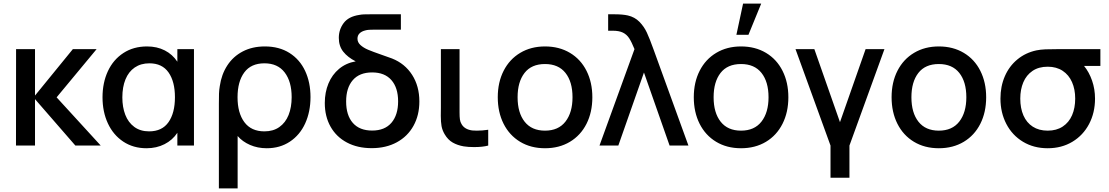

<svg xmlns="http://www.w3.org/2000/svg" viewBox="-20 -815 6208 1075"><path d="M176 0H69.5L70 -540H176V-280L388 -540H521L297 -270L544 0H402L176 -260Z M973 -540H1066V0H973V-71.5Q946 -30.5 901.2 -7.8Q856.5 15 800.5 15Q726 15 670 -22.2Q614 -59.5 584 -124.2Q554 -189 554 -270Q554 -352 584.2 -416.8Q614.5 -481.5 671 -518.2Q727.5 -555 803.5 -555Q859 -555 902.5 -532.8Q946 -510.5 973 -469.5ZM959.5 -270.5Q959.5 -358 923.8 -409.2Q888 -460.5 816.5 -460.5Q768.5 -460.5 734.2 -437Q700 -413.5 682.5 -370.5Q665 -327.5 665 -269.5Q665 -215 681.5 -172.2Q698 -129.5 731.8 -104.5Q765.5 -79.5 815 -79.5Q887.5 -79.5 923.5 -131Q959.5 -182.5 959.5 -270.5Z M1205.5 -233.5Q1205.5 -269 1206.2 -290.8Q1207 -312.5 1210.5 -332.5Q1220 -398.5 1252.8 -448.8Q1285.5 -499 1339.2 -527Q1393 -555 1463 -555Q1543 -555 1600.8 -518.5Q1658.5 -482 1688.5 -417.8Q1718.5 -353.5 1718.5 -271.5Q1718.5 -189.5 1688.8 -124.2Q1659 -59 1603.2 -22Q1547.5 15 1473.5 15Q1422.5 15 1380 -3.5Q1337.5 -22 1310.5 -53.5V240H1205.5ZM1613 -271Q1613 -358 1574 -409.2Q1535 -460.5 1460.5 -460.5Q1385.5 -460.5 1347.8 -409.5Q1310 -358.5 1310 -270.5Q1310 -182.5 1348.2 -131Q1386.5 -79.5 1460.5 -79.5Q1510 -79.5 1544.2 -103.8Q1578.5 -128 1595.8 -171.2Q1613 -214.5 1613 -271Z M2328 -247Q2328 -170 2295.2 -110.8Q2262.5 -51.5 2202 -18.5Q2141.5 14.5 2061 14.5Q1982 14.5 1922.5 -17Q1863 -48.5 1830.8 -105.8Q1798.5 -163 1798.5 -238.5Q1798.5 -298 1819 -347.5Q1839.5 -397 1878.5 -429.5Q1917.5 -462 1971.5 -471.5Q1927 -494 1902 -525.5Q1877 -557 1877 -603Q1877 -649.5 1904.2 -686Q1931.5 -722.5 1991.5 -731.5Q2004 -734 2016.8 -734.5Q2029.5 -735 2054 -735H2224.5V-649H2077.5Q2059 -649 2046.8 -648.2Q2034.5 -647.5 2024.5 -644.5Q2004.5 -639.5 1993 -628Q1981.5 -616.5 1981.5 -598.5Q1981.5 -578 1998.2 -562.8Q2015 -547.5 2041 -536.5Q2067 -525.5 2116 -508.5L2175 -487.5Q2247 -459 2287.5 -395.8Q2328 -332.5 2328 -247ZM2209 -247.5Q2209 -323.5 2171.5 -366.5Q2134 -409.5 2063.5 -409.5Q1992.5 -409.5 1955.2 -366.2Q1918 -323 1918 -247Q1918 -169.5 1955.5 -126.8Q1993 -84 2063.5 -84Q2134.5 -84 2171.8 -127.8Q2209 -171.5 2209 -247.5Z M2469.5 -63.5Q2456.5 -85.5 2452.2 -108.8Q2448 -132 2448 -166.5L2448.5 -212.5V-540H2553V-217.5V-184.5Q2553 -161 2555 -146.5Q2557 -132 2564 -120.5Q2581 -90 2625 -84.5Q2641 -83.5 2650 -83.5Q2680 -83.5 2713.5 -88.5V0Q2682.5 8.5 2634 8.5Q2601.5 8.5 2576.5 4.5Q2541.5 -1.5 2514.8 -16.8Q2488 -32 2469.5 -63.5Z M2767 -270.5Q2767 -354.5 2800 -419Q2833 -483.5 2893 -519.2Q2953 -555 3031.5 -555Q3111 -555 3171.2 -519Q3231.5 -483 3264 -418.2Q3296.5 -353.5 3296.5 -270.5Q3296.5 -186.5 3263.8 -121.8Q3231 -57 3171 -21Q3111 15 3031.5 15Q2952 15 2892 -21.2Q2832 -57.5 2799.5 -122.2Q2767 -187 2767 -270.5ZM3185.5 -270.5Q3185.5 -357 3146 -406.8Q3106.5 -456.5 3031.5 -456.5Q2955.5 -456.5 2916.8 -406.5Q2878 -356.5 2878 -270.5Q2878 -183.5 2917.5 -133.5Q2957 -83.5 3031.5 -83.5Q3106.5 -83.5 3146 -134.2Q3185.5 -185 3185.5 -270.5Z M3532.5 -540Q3516.5 -579.5 3502.8 -600.8Q3489 -622 3467.5 -632.5Q3446 -643 3411 -643H3385V-735H3421Q3465.5 -735 3495 -728.5Q3534 -719.5 3560 -693Q3586 -666.5 3601.8 -632.5Q3617.5 -598.5 3638.5 -540L3834.5 0H3729L3585.5 -409L3442 0H3336.5Z M4242 -795H4140.5L4103 -620H4170.5ZM3864.5 -270.5Q3864.5 -354.5 3897.5 -419Q3930.5 -483.5 3990.5 -519.2Q4050.5 -555 4129 -555Q4208.5 -555 4268.8 -519Q4329 -483 4361.5 -418.2Q4394 -353.5 4394 -270.5Q4394 -186.5 4361.2 -121.8Q4328.5 -57 4268.5 -21Q4208.5 15 4129 15Q4049.5 15 3989.5 -21.2Q3929.5 -57.5 3897 -122.2Q3864.5 -187 3864.5 -270.5ZM4283 -270.5Q4283 -357 4243.5 -406.8Q4204 -456.5 4129 -456.5Q4053 -456.5 4014.2 -406.5Q3975.5 -356.5 3975.5 -270.5Q3975.5 -183.5 4015 -133.5Q4054.5 -83.5 4129 -83.5Q4204 -83.5 4243.5 -134.2Q4283 -185 4283 -270.5Z M4736 180H4630V0L4434 -540H4539.5L4683 -131L4826.5 -540H4932L4736 0Z M4972 -270.5Q4972 -354.5 5005 -419Q5038 -483.5 5098 -519.2Q5158 -555 5236.5 -555Q5316 -555 5376.2 -519Q5436.5 -483 5469 -418.2Q5501.5 -353.5 5501.5 -270.5Q5501.5 -186.5 5468.8 -121.8Q5436 -57 5376 -21Q5316 15 5236.5 15Q5157 15 5097 -21.2Q5037 -57.5 5004.5 -122.2Q4972 -187 4972 -270.5ZM5390.5 -270.5Q5390.5 -357 5351 -406.8Q5311.5 -456.5 5236.5 -456.5Q5160.5 -456.5 5121.8 -406.5Q5083 -356.5 5083 -270.5Q5083 -183.5 5122.5 -133.5Q5162 -83.5 5236.5 -83.5Q5311.5 -83.5 5351 -134.2Q5390.5 -185 5390.5 -270.5Z M6141 -540V-446H6049.5Q6078 -411 6094.5 -363.5Q6111 -316 6111 -263Q6111 -184 6077.8 -120.8Q6044.5 -57.5 5984.2 -21.2Q5924 15 5846 15Q5768 15 5707.8 -21.2Q5647.5 -57.5 5614.5 -121Q5581.5 -184.5 5581.5 -263Q5581.5 -331.5 5606 -388Q5630.5 -444.5 5676.2 -482.2Q5722 -520 5783 -533Q5805 -537.5 5833.2 -538.8Q5861.5 -540 5912.5 -540ZM6000 -263Q6000 -315 5982.2 -355.2Q5964.5 -395.5 5929.8 -418.5Q5895 -441.5 5846 -441.5Q5795.5 -441.5 5761 -418Q5726.5 -394.5 5709.5 -354.2Q5692.5 -314 5692.5 -263Q5692.5 -209 5710.2 -168.5Q5728 -128 5762.5 -105.8Q5797 -83.5 5846 -83.5Q5895.5 -83.5 5930.2 -106.5Q5965 -129.5 5982.5 -170Q6000 -210.5 6000 -263Z"/></svg>

Font: Hauora SemiBold
Style: Regular
Weight: 600
Designer: Wayne Shih
Foundry: WCYS
Version: Version 1.001